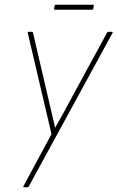

<svg xmlns="http://www.w3.org/2000/svg" viewBox="-20 -789 495 809"><path d="M81 0Q80 0 78.5 -1Q77 -2 79 -5L197 -224L97 -650Q96 -655 101 -655H113Q118 -655 119 -651L184 -372Q191 -342 198 -312Q205 -282 212 -252H213Q230 -281 246 -310.5Q262 -340 278 -370L431 -651Q433 -655 437 -655H451Q453 -655 454.5 -654Q456 -653 454 -650L101 -3Q99 0 95 0ZM211 -748Q207 -748 208 -753L210 -764Q211 -769 215 -769H372Q376 -769 375 -764L373 -752Q372 -748 368 -748Z"/></svg>

Font: Sofia Sans Condensed Thin
Style: Italic
Weight: 250
Italic angle: -9°
Version: Version 4.100